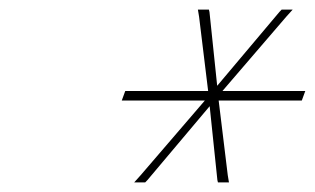

<svg xmlns="http://www.w3.org/2000/svg" viewBox="-20 -730 658 401"><path d="M433.6 -550.8 563.5 -705 568.3 -710H591.3L577.8 -695L444.6 -540H607.6H617.6L610.3 -520H600.3H436.7L455.7 -364L458.2 -349H435.2L434 -354L417.9 -508.2L288 -354L283.2 -349H260.2L273.7 -364L407.8 -520H244.3H234.3L241.6 -540H251.6H414.7L395.8 -695L393.3 -710H416.3L417.5 -705Z"/></svg>

Font: Nordica Plus
Style: NordicaClassicUltLtCondObl
Weight: 300
Version: Version 1.01